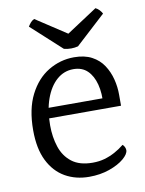

<svg xmlns="http://www.w3.org/2000/svg" viewBox="-81 -755 624 828"><g transform="rotate(-10 230.5 -341.0)"><path d="M266.7 -504.2Q312.8 -504.2 344.4 -487.3Q376.1 -470.4 394.7 -442Q413.4 -413.6 422 -379.6Q430.7 -345.6 430.5 -311.5V-263.2H81.4L80.3 -308.5H388.8L355.9 -280.1Q360.1 -330.3 349.9 -369.6Q339.7 -408.9 316.3 -431.6Q292.8 -454.2 254.9 -454.2Q213.8 -454.2 182.1 -426.4Q150.5 -398.6 132.5 -348.7Q114.6 -298.9 114.6 -232.4Q114.6 -181.4 128.9 -138Q143.1 -94.6 176.9 -68.5Q210.6 -42.4 268.1 -42.4Q296.5 -42.4 320.3 -49.2Q344.1 -56.1 366 -67.9Q387.9 -79.7 407.6 -95.8Q413.2 -91.4 416.4 -84.2Q419.7 -77 419.7 -70.8Q419.7 -53.9 395.8 -33.6Q371.9 -13.3 331.5 0.9Q291.2 15 243 15Q183.7 15 137.5 -11.5Q91.4 -38.1 65.2 -91Q38.9 -143.9 38.9 -224.5Q38.9 -317.3 70.5 -379.4Q102.1 -441.6 154.2 -472.9Q206.4 -504.2 266.7 -504.2ZM292.1 -547.6 423.1 -668Q418.5 -676.7 411.5 -684.3Q404.5 -691.9 394.8 -696.6L232.5 -590H289L126.3 -696.6Q116.5 -691.9 110.3 -684.6Q104.1 -677.3 98.4 -668L230.3 -547.6Q246.4 -543.4 262.4 -543.7Q278.4 -543.9 292.1 -547.6Z"/></g></svg>

Font: Karma Variable Light
Style: Regular
Weight: 300
Designer: Joana Correia
Foundry: Indian Type Foundry
Version: Version 3.000